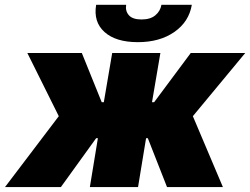

<svg xmlns="http://www.w3.org/2000/svg" viewBox="-53 -761 1017 781"><path d="M-32.7 0 186.1 -288.4 58.2 -545.5H279.8L360.8 -345.2H369.3L403.4 -545.5H599.4L565.3 -345.2H573.9L723 -545.5H944.6L731.5 -288.4L853.7 0H626.4L548.3 -198.9H541.2L508.5 0H312.5L345.2 -198.9H338.1L194.6 0ZM603.7 -741.5H727.3Q715.6 -672.2 656.1 -630.9Q596.6 -589.5 507.8 -589.5Q418 -589.5 372.2 -630.7Q326.3 -671.9 338.1 -741.5H460.2Q456 -716.6 471.1 -699.2Q486.2 -681.8 522.7 -681.8Q558.6 -681.8 578.8 -698.7Q599.1 -715.6 603.7 -741.5Z"/></svg>

Font: Karasuma Gothic
Style: Italic
Weight: 900
Italic angle: -9.39999°
Designer: Rasmus Andersson / Ryoko Nishizuka
Foundry: Genbu
Version: Version 1.00